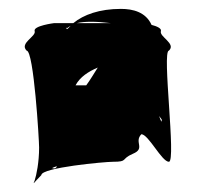

<svg xmlns="http://www.w3.org/2000/svg" viewBox="-20 -870 450 432"><path d="M40 -756C56 -756 68 -555 68 -538C68 -505 62 -476 58 -464C53 -452 56 -459 73 -476C73 -493 216 -506 234 -506C269 -506 251 -512 279 -524C308 -536 281 -550 298 -568C314 -568 344 -506 360 -506C377 -506 344 -756 360 -756C377 -772 338 -787 342 -800C344 -806 333 -811 321 -814C308 -843 279 -850 252 -850C204 -850 168 -837 145 -818H102C102 -818 54 -812 58 -800C62 -788 23 -773 40 -756ZM108 -496C107 -493 105 -491 102 -491C94 -491 98 -493 108 -496ZM130 -806C132 -808 136 -810 139 -812L133 -806C127 -800 130 -814 130 -806ZM150 -678C160 -697 179 -709 200 -718C191 -704 183 -690 174 -678ZM153 -818C170 -822 196 -822 229 -818ZM234 -795H237C235 -795 233 -795 234 -795ZM338 -609C340 -606 342 -604 344 -601C344 -592 342 -598 338 -609Z"/></svg>

Font: bitstorm
Style: ext
Weight: 400
Version: Version 0.2